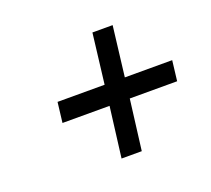

<svg xmlns="http://www.w3.org/2000/svg" viewBox="-79 -614 658 598"><g transform="rotate(-20 250.0 -315.0)"><path d="M346 -515H279L259 -349H103L95 -282H251L230 -115H297L318 -282H475L483 -349H326Z"/></g></svg>

Font: Gamestation Text
Style: Italic
Weight: 400
Designer: Jonas Hecksher
Foundry: Jonas Hecksher, Playtypeª, e-types AS
Version: Version 1.003